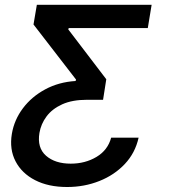

<svg xmlns="http://www.w3.org/2000/svg" viewBox="-20 -565 683 777"><path d="M540.9 -7.8H429.8Q416.3 42.6 370.5 70Q324.7 97.3 266.1 97.3Q202.9 97.3 166.3 65.2Q129.7 33 139.6 -27Q145.6 -63.2 168.3 -93.8Q191 -124.3 231.6 -142.8Q272.1 -161.2 332.1 -161.2H397.1L410.1 -244.3L256.3 -446L258.1 -451.3H578.1L593.6 -545.5H129.1L115.6 -465.9L287.8 -242.9L285.9 -237.2Q217.8 -233 162.8 -203.3Q107.9 -173.7 72.7 -126.8Q37.5 -79.9 28 -23.4Q17.6 39.1 42.9 87.7Q68.1 136.4 122 164.1Q175.9 191.8 251.5 191.8Q321.1 191.8 382 167.6Q442.9 143.5 485.1 98.7Q527.2 54 540.9 -7.8Z"/></svg>

Font: Inter UI Medium
Style: Italic
Weight: 500
Italic angle: 9.39999°
Designer: Rasmus Andersson
Foundry: rsms
Version: 3.2;8d6f07862